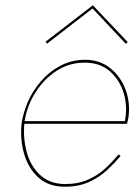

<svg xmlns="http://www.w3.org/2000/svg" viewBox="-20 -696 527 726"><path d="M73 -238Q83 -299 116 -349.5Q149 -400 197 -430Q245 -460 302 -459Q359 -459 396.5 -425.5Q434 -392 448.5 -341.5Q463 -291 452 -238ZM72 -228H460Q462 -234 463.5 -241Q465 -248 466 -254Q473 -309 454.5 -358Q436 -407 396.5 -438.5Q357 -470 302 -470Q252 -470 209.5 -448Q167 -426 135 -389Q103 -352 84 -308Q77 -290 71 -271Q65 -252 62 -232Q55 -172 70.5 -116.5Q86 -61 124.5 -25.5Q163 10 224 10Q278 10 317 -8Q356 -26 384.5 -52.5Q413 -79 436 -106L428 -112Q406 -85 378 -59Q350 -33 312.5 -16.5Q275 0 225 0Q168 -1 132 -34Q96 -67 81.5 -119.5Q67 -172 72 -228ZM330 -664 456 -530 463 -537 331 -676 152 -538 158 -531Z"/></svg>

Font: Jost* 200 Hairline Italic
Style: Italic
Weight: 100
Italic angle: -10°
Version: Version 3.200; ttfautohint (v0.97) -l 8 -r 50 -G 200 -x 14 -